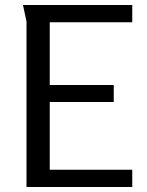

<svg xmlns="http://www.w3.org/2000/svg" viewBox="-20 -748 589 768"><path d="M72 -728H509V-659H179V-408H435V-340H179V-69H509V0H86V-662Z"/></svg>

Font: Rosario Light Light
Style: Regular
Weight: 300
Version: Version 1.101; ttfautohint (v1.8.1.43-b0c9)